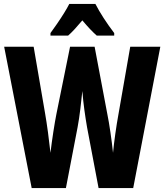

<svg xmlns="http://www.w3.org/2000/svg" viewBox="-20 -950 831 970"><path d="M790 -714 653 0H478L420 -306Q413 -346 406.5 -393Q400 -440 396 -490Q392 -451 386 -400.5Q380 -350 372 -307L313 0H140L1 -714H150L208 -376Q215 -336 222.5 -280.5Q230 -225 235 -178Q241 -229 249.5 -284Q258 -339 265 -374L334 -714H458L522 -375Q530 -336 538 -281Q546 -226 551 -178Q555 -220 562.5 -273.5Q570 -327 579 -376L638 -714ZM462 -930Q479 -897 503.5 -859Q528 -821 557 -783V-770H469Q453 -784 435 -803Q417 -822 396 -847Q375 -822 356.5 -802Q338 -782 324 -770H235V-783Q249 -802 268 -829.5Q287 -857 304 -884.5Q321 -912 330 -930Z"/></svg>

Font: Noto Sans Hebrew ExtraCondensed ExtraBold
Style: Regular
Weight: 800
Width: 2
Designer: Monotype Design Team
Foundry: Monotype Imaging Inc.
Version: Version 2.004; ttfautohint (v1.8.4.7-5d5b)